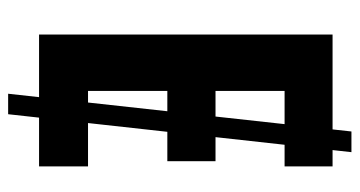

<svg xmlns="http://www.w3.org/2000/svg" viewBox="-224 -576 875 467"><g transform="rotate(90 213.5 -342.5)"><path d="M350.1 -759.8 257.8 75.2H208L299.8 -759.8ZM384.8 0H64V-713.9H384.8V-597.2H201.2V-429.2H372.1V-312H201.2V-119.1H384.8Z"/></g></svg>

Font: Open Sans Condensed
Style: Regular
Weight: 400
Width: 3
Designer: Monotype Design Team
Foundry: Monotype Imaging Inc.
Version: Version 3.000